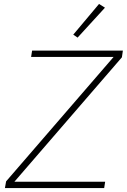

<svg xmlns="http://www.w3.org/2000/svg" viewBox="-20 -955 644 975"><path d="M509 0H5L11 -34L557 -666H138L143 -698H604L599 -664L53 -32H514ZM374 -764 352 -779 483 -935 513 -916Z"/></svg>

Font: IBM Plex Mono ExtraLight
Style: Italic
Weight: 200
Italic angle: -9°
Monospace: yes
Designer: Mike Abbink, Paul van der Laan, Pieter van Rosmalen
Foundry: Bold Monday
Version: Version 2.3